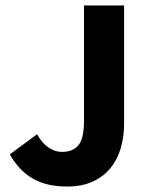

<svg xmlns="http://www.w3.org/2000/svg" viewBox="-20 -672 549 704"><path d="M226 12Q151 12 100.5 -17Q50 -46 16 -106L116 -180Q134 -147 158 -131Q182 -115 207 -115Q247 -115 267.5 -139.5Q288 -164 288 -229V-652H435V-217Q435 -170 422.5 -128Q410 -86 384.5 -55Q359 -24 319.5 -6Q280 12 226 12Z"/></svg>

Font: Giro Regular
Style: Bold
Weight: 700
Designer: Paul D. Hunt
Foundry: Adobe Systems Incorporated
Version: Version 1.000;PS 1.0;hotconv 1.0.88;makeotf.lib2.5.647800